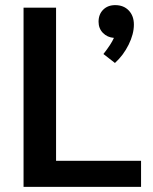

<svg xmlns="http://www.w3.org/2000/svg" viewBox="-20 -730 599 750"><path d="M72 -700H199V-102H531V0H72ZM503 -634Q503 -597 482.5 -555.5Q462 -514 429 -484L384 -519Q414 -557 425 -582Q399 -584 382 -601.5Q365 -619 365 -645Q365 -674 383 -692Q401 -710 430 -710Q463 -710 483 -689Q503 -668 503 -634Z"/></svg>

Font: Sarabun SemiBold
Style: Regular
Weight: 600
Designer: Suppakit Chalermlarp | Katatrad Co.,Ltd.
Foundry: Cadson Demak Co.,Ltd.
Version: Version 1.000; ttfautohint (v1.6)